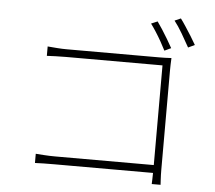

<svg xmlns="http://www.w3.org/2000/svg" viewBox="-58 -907 1115 996"><g transform="rotate(5 500.0 -408.5)"><path d="M725 -817Q736 -802 751.5 -778Q767 -754 781.5 -729.5Q796 -705 807 -685L773 -669Q763 -689 749 -714Q735 -739 719.5 -763Q704 -787 692 -803ZM844 -843Q856 -827 871 -804Q886 -781 901.5 -756.5Q917 -732 928 -712L894 -696Q877 -727 854.5 -765.5Q832 -804 812 -829ZM168 -638Q191 -636 217.5 -634Q244 -632 266 -632H749Q765 -632 780.5 -632.5Q796 -633 813 -634Q812 -617 811.5 -599.5Q811 -582 811 -569V-53Q811 -25 812.5 -0.5Q814 24 814 26H768Q768 24 769 0Q770 -24 770 -50V-592H267Q242 -592 212.5 -591Q183 -590 168 -589ZM155 -78Q169 -77 197.5 -75Q226 -73 255 -73H788V-32H256Q225 -32 198.5 -31.5Q172 -31 155 -30Z"/></g></svg>

Font: Noto Sans JP ExtraLight
Style: Regular
Weight: 250
Designer: Ryoko NISHIZUKA  (kana, bopomofo & ideographs); Paul D. Hunt (Latin, Greek & Cyrillic); Sandoll Communications , Soo-you
Foundry: Adobe
Version: Version 2.004-H2;hotconv 1.0.118;makeotfexe 2.5.65603